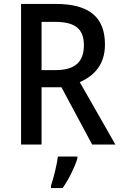

<svg xmlns="http://www.w3.org/2000/svg" viewBox="-20 -827 616 975"><path d="M263 -807H87V-93H191V-384H292L448 -93H566L385 -410C457 -441 513 -498 513 -601C513 -739 434 -807 263 -807ZM258 -716C359 -716 406 -683 406 -597C406 -514 362 -471 263 -471H191V-716ZM373 -22V-32H274C269 10 251 81 239 116V128H298C330 83 360 20 373 -22Z"/></svg>

Font: Noto Sans Kannada UI SemiCondensed Medium
Style: Regular
Weight: 500
Width: 4
Designer: Jelle Bosma - Monotype Design Team
Foundry: Monotype Imaging Inc.
Version: Version 2.005